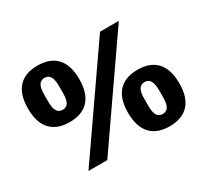

<svg xmlns="http://www.w3.org/2000/svg" viewBox="-143 -932 1259 1167"><g transform="rotate(-30 487.0 -349.0)"><path d="M179 0 663 -698H795L311 0ZM230 -314Q142 -314 96 -364Q50 -414 50 -512Q50 -610 96 -660Q142 -710 230 -710Q318 -710 364 -660Q410 -610 410 -512Q410 -414 364 -364Q318 -314 230 -314ZM230 -400Q256 -400 269 -420.5Q282 -441 282 -486V-538Q282 -583 269 -603.5Q256 -624 230 -624Q204 -624 191 -603.5Q178 -583 178 -538V-486Q178 -441 191 -420.5Q204 -400 230 -400ZM744 12Q656 12 610 -38Q564 -88 564 -186Q564 -284 610 -334Q656 -384 744 -384Q832 -384 878 -334Q924 -284 924 -186Q924 -88 878 -38Q832 12 744 12ZM744 -74Q770 -74 783 -94.5Q796 -115 796 -160V-212Q796 -257 783 -277.5Q770 -298 744 -298Q718 -298 705 -277.5Q692 -257 692 -212V-160Q692 -115 705 -94.5Q718 -74 744 -74Z"/></g></svg>

Font: IBM Plex Sans Hebrew
Style: Bold
Weight: 700
Designer: Mike Abbink, Paul van der Laan, Pieter van Rosmalen, Yanek Iontef
Foundry: Bold Monday
Version: Version 1.2